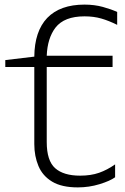

<svg xmlns="http://www.w3.org/2000/svg" viewBox="-20 -802 542 834"><path d="M3 -541 129 -556Q130 -666 185 -724Q241 -782 347 -782Q390 -782 426.5 -772Q463 -762 489 -750V-694Q453 -712 420 -721.5Q387 -731 347 -731Q259 -731 221 -682Q186 -636 183 -560H469V-511H183V-185Q183 -104 219.5 -71.5Q256 -39 328 -39Q375 -39 410.5 -51.5Q446 -64 480 -88V-32Q458 -16 412.5 -2Q367 12 318 12Q248 12 206.5 -13Q165 -38 147 -81Q129 -124 129 -176V-511H3Z"/></svg>

Font: Bounded
Style: Regular
Weight: 200
Designer: Vlad Churkin
Version: Version 1.0